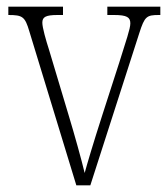

<svg xmlns="http://www.w3.org/2000/svg" viewBox="-20 -556 505 576"><path d="M68 -462 209 0H251L398 -457C414 -507 420 -511 457 -511H461V-536H302V-511H322C361 -511 371 -504 371 -486C371 -469 358 -434 338 -369L287 -211C259 -124 241 -63 234 -37C225 -75 203 -154 186 -210L127 -407C118 -435 107 -473 107 -488C107 -505 117 -511 153 -511H169V-536H5V-511C48 -511 55 -506 68 -462Z"/></svg>

Font: Noto Serif Thai Condensed ExtraLight
Style: Regular
Weight: 200
Width: 3
Designer: Monotype Design Team
Foundry: Monotype Imaging Inc.
Version: Version 2.002